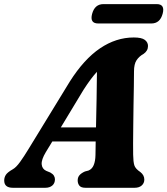

<svg xmlns="http://www.w3.org/2000/svg" viewBox="-44 -892 795 912"><path d="M174 -170Q152 -133.5 154 -111.5Q156 -89.5 175.5 -80.5L195 -72.5Q207.5 -65.5 212.2 -57.2Q217 -49 217 -40.5Q217 -21.5 204.5 -10.8Q192 0 171 0H17.5Q-24 0 -24 -34.5Q-24 -49.5 -16.2 -61.5Q-8.5 -73.5 16 -87.5Q32.5 -96.5 51.5 -123Q70.5 -149.5 90.5 -182.5L287.5 -504.5Q355 -611 431.2 -662.5Q507.5 -714 591.5 -714Q629 -714 644 -702.5Q659 -691 659 -673.5Q659 -650.5 638 -636Q617 -624.5 604.8 -606.2Q592.5 -588 592.5 -552.5Q592.5 -524.5 591.8 -482Q591 -439.5 590.2 -391Q589.5 -342.5 589 -295.8Q588.5 -249 588.2 -212.2Q588 -175.5 588.5 -157Q589 -123.5 594 -107Q599 -90.5 623 -74.5Q641.5 -60 641.5 -39Q641.5 -22 629.2 -11Q617 0 595 0H362.5Q341 0 333 -10.2Q325 -20.5 325 -35Q325 -50 333.8 -60Q342.5 -70 359.5 -77.5L376.5 -82Q393.5 -89 401.2 -108Q409 -127 409.5 -155.5Q409.5 -168 410 -184.5Q410.5 -201 410.5 -220H204.5ZM352.5 -465 245 -287H412Q413.5 -351 414.8 -422Q416 -493 416.5 -551Q403.5 -537 387.8 -516.2Q372 -495.5 352.5 -465ZM393.5 -826Q406 -872.5 447.5 -872.5H700Q741 -872.5 728.5 -826.5Q716 -780.5 675 -780.5H422.5Q381.5 -780.5 393.5 -826Z"/></svg>

Font: Fraunces 9pt S050
Style: Bold Italic
Weight: 700
Italic angle: -16°
Version: Version 1.000; ttfautohint (v1.8.3)